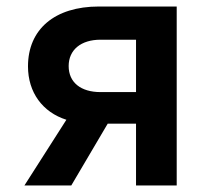

<svg xmlns="http://www.w3.org/2000/svg" viewBox="-20 -570 640 590"><path d="M55 0H199L311 -190H398V0H523V-550H284C148 -550 66 -480 66 -366C66 -286 111 -225 184 -202ZM289 -287C228 -287 191 -317 191 -367C191 -417 229 -448 289 -448H398V-287Z"/></svg>

Font: JetBrains Mono
Style: Bold
Weight: 558
Monospace: yes
Designer: Philipp Nurullin, Konstantin Bulenkov
Foundry: JetBrains
Version: Version 2.305